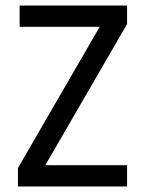

<svg xmlns="http://www.w3.org/2000/svg" viewBox="-20 -675 535 695"><path d="M440 0H45V-67L341 -578H51V-655H440V-588L144 -77H440Z"/></svg>

Font: RopaSansRegular
Style: Regular
Weight: 400
Designer: Botio Nikoltchev
Foundry: Botjo Nikoltchev
Version: Version 1.002